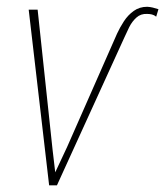

<svg xmlns="http://www.w3.org/2000/svg" viewBox="-20 -558 497 578"><path d="M182.1 -115.7 332.5 -457Q340.8 -475.1 353 -493.9Q365.2 -512.7 382.6 -525.1Q399.9 -537.6 423.3 -537.6Q432.1 -537.1 439.9 -535.2Q447.8 -533.2 457 -530.3L450.2 -507.8Q444.3 -512.7 437.5 -514.4Q430.7 -516.1 422.9 -516.1Q403.8 -517.1 390.6 -505.1Q377.4 -493.2 368.9 -476.1Q360.4 -459 354 -444.3L151.4 0H127.9ZM93.3 -528.8 138.2 -107.9 150.9 0H127.9L66.4 -528.8Z"/></svg>

Font: Roboto Condensed Thin
Style: Italic
Weight: 250
Italic angle: -12°
Designer: Christian Robertson
Foundry: Google
Version: Version 3.008; 2023